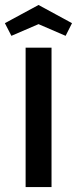

<svg xmlns="http://www.w3.org/2000/svg" viewBox="-34 -758 312 778"><path d="M12.2 -612.8 -14.2 -664.1 122.1 -737.8 257.8 -664.1 231.9 -612.8 122.1 -660.2ZM69.8 0V-564.9H174.8V0Z"/></svg>

Font: Neutral Grotesk
Style: Regular
Weight: 400
Designer: Nawras Khrais
Foundry: Nawras Khrais
Version: Version 1.000;PS 001.000;hotconv 1.0.88;makeotf.lib2.5.64775